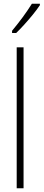

<svg xmlns="http://www.w3.org/2000/svg" viewBox="-20 -1015 235 1035"><path d="M107 0H70V-760H107ZM195 -987Q179 -963 156.5 -935.5Q134 -908 110 -881.5Q86 -855 67 -837H45V-849Q78 -889 103 -923Q128 -957 152 -995H195Z"/></svg>

Font: Noto Sans Tamil ExtraCondensed ExtraLight
Style: Regular
Weight: 200
Width: 2
Designer: Jelle Bosma - Monotype Design Team
Foundry: Monotype Imaging Inc.
Version: Version 2.004; ttfautohint (v1.8.4.7-5d5b)